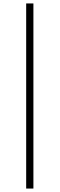

<svg xmlns="http://www.w3.org/2000/svg" viewBox="-20 -826 347 1115"><path d="M132 269V-806H174V269Z"/></svg>

Font: Noto Serif JP ExtraLight
Style: Regular
Weight: 200
Designer: Ryoko NISHIZUKA  (kana & ideographs); Frank Grießhammer (Latin, Greek & Cyrillic); Wenlong ZHANG  (bopomofo); Sandoll Co
Foundry: Adobe
Version: Version 2.002-H1;hotconv 1.1.0;makeotfexe 2.6.0